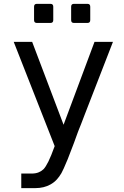

<svg xmlns="http://www.w3.org/2000/svg" viewBox="-20 -763 642 991"><path d="M170.4 -644.5Q155.8 -644.5 155.8 -659.2V-728.5Q155.8 -743.2 170.4 -743.2H240.2Q254.9 -743.2 254.9 -728.5V-659.2Q254.9 -644.5 240.2 -644.5ZM361.8 -644.5Q347.2 -644.5 347.2 -659.2V-728.5Q347.2 -743.2 361.8 -743.2H431.2Q445.8 -743.2 445.8 -728.5V-659.2Q445.8 -644.5 431.2 -644.5ZM89.8 132.8H143.1Q165 132.8 180.2 126.2Q195.3 119.6 205.1 109.9Q215.8 98.6 229.5 71.3Q243.2 43.9 262.2 -8.8L50.8 -546.9H146L308.1 -119.1L467.8 -546.9H563L418.9 -175.8Q405.3 -139.6 398.2 -121.8Q391.1 -104 387.7 -95.7Q384.3 -87.4 382.1 -81.3Q379.9 -75.2 375.5 -63.2Q371.1 -51.3 361.8 -25.4Q342.3 27.3 329.6 58.3Q316.9 89.4 309.3 105.7Q301.8 122.1 296.9 130.9Q286.1 149.4 272.9 163.8Q259.8 178.2 240.7 189Q207 208 162.1 208H89.8Z"/></svg>

Font: Vazir Code Hack
Style: Code-Hack
Weight: 400
Foundry: DejaVu fonts team - Redesigned by Saber Rastikerdar
Version: Version 1.1.2